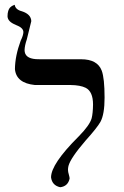

<svg xmlns="http://www.w3.org/2000/svg" viewBox="-20 -766 516 797"><path d="M82 -558.1Q82 -523.9 128.9 -520.5Q137.2 -520 147 -520H316.9Q384.3 -520 402.3 -472.7Q414.1 -440.9 414.1 -360.8Q414.1 -291.5 397 -260.3Q383.3 -235.8 335 -182.1Q272.5 -109.4 264.2 -77.1Q262.2 -68.4 262.2 -61Q262.2 -52.7 266.1 -40Q269 -29.8 269 -24.9Q262.2 7.3 230 11.2Q196.3 3.9 191.9 -29.8Q191.9 -85 304.7 -197.8L305.7 -198.7L306.6 -199.7L308.1 -201.2Q352.1 -246.1 360.4 -274.9Q365.7 -295.9 366.2 -332Q366.2 -385.7 335.9 -401.4Q313.5 -412.6 272.9 -413.1H125Q47.4 -420.9 42 -479Q42.5 -533.7 65.9 -597.2Q76.7 -619.1 77.1 -632.8Q77.1 -650.9 45.4 -662.6L44.9 -663.1Q12.2 -675.8 11.2 -698.2Q11.2 -711.4 14.2 -720.7Q17.1 -730 21.5 -734.4Q25.9 -738.8 30.5 -741.5Q35.2 -744.1 38.1 -745.1L41 -746.1Q43.9 -726.1 70.8 -719.2Q108.9 -707 109.9 -678.2L91.3 -602.5Q82.5 -576.7 82 -558.1Z"/></svg>

Font: Linux Libertine Display O
Style: Regular
Weight: 400
Designer: Philipp H. Poll
Foundry: Philipp H. Poll
Version: Version 5.0.9